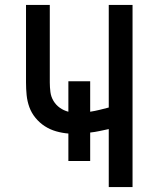

<svg xmlns="http://www.w3.org/2000/svg" viewBox="-20 -755 640 775"><path d="M419 0V-234Q400 -230 381.5 -226Q363 -222 344 -220V-105H256V-216Q231 -218 206.5 -225Q182 -232 161 -245.5Q140 -259 123.5 -279Q107 -299 98.5 -322.5Q90 -346 87.5 -371Q85 -396 85 -422V-735H181V-422Q181 -403 183.5 -383.5Q186 -364 196 -347.5Q206 -331 221.5 -320Q237 -309 256 -304V-427H344V-304Q363 -307 381.5 -311.5Q400 -316 419 -321V-735H515V0Z"/></svg>

Font: Iosevka SS04 Medium Extended
Style: Regular
Weight: 500
Width: 7
Monospace: yes
Designer: Belleve Invis
Foundry: Belleve Invis
Version: Version 19.0.0; ttfautohint (v1.8.4)